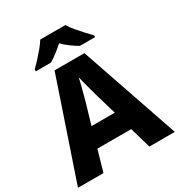

<svg xmlns="http://www.w3.org/2000/svg" viewBox="-213 -1073 1132 1214"><g transform="rotate(-30 353.5 -465.5)"><path d="M521 0 477 -153H230L186 0H0L243 -717H461L707 0ZM397 -438Q392 -456 383.5 -486.5Q375 -517 366.5 -549Q358 -581 353 -603Q349 -581 340.5 -548.5Q332 -516 324 -485.5Q316 -455 311 -438L269 -295H439ZM445 -931Q459 -908 482 -880.5Q505 -853 528.5 -827.5Q552 -802 570 -784V-771H459Q433 -786 405.5 -806Q378 -826 353 -851Q326 -826 300.5 -807Q275 -788 248 -771H137V-784Q156 -803 179.5 -828.5Q203 -854 225.5 -881Q248 -908 262 -931Z"/></g></svg>

Font: Noto Sans Myanmar ExtraBold
Style: Regular
Weight: 800
Designer: Monotype Design Team
Foundry: Monotype Imaging Inc.
Version: Version 2.107; ttfautohint (v1.8.4.7-5d5b)